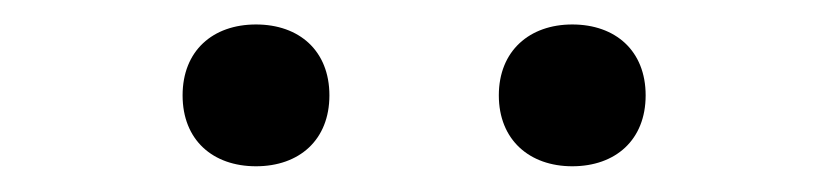

<svg xmlns="http://www.w3.org/2000/svg" viewBox="-20 -782 660 153"><path d="M184 -649.5C218.5 -649.5 242.5 -670.5 242.5 -706C242.5 -741.5 218.5 -762.5 184 -762.5C149.5 -762.5 125.5 -741.5 125.5 -706C125.5 -670.5 149.5 -649.5 184 -649.5ZM377.5 -706C377.5 -670.5 402 -649.5 436 -649.5C470.5 -649.5 494.5 -670.5 494.5 -706C494.5 -741.5 470.5 -762.5 436 -762.5C402 -762.5 377.5 -741.5 377.5 -706Z"/></svg>

Font: Monaspace Argon Light
Style: Regular
Weight: 300
Designer: Riley Cran & the Lettermatic Team
Foundry: Lettermatic
Version: Version 1.000 (Monaspace Argon)